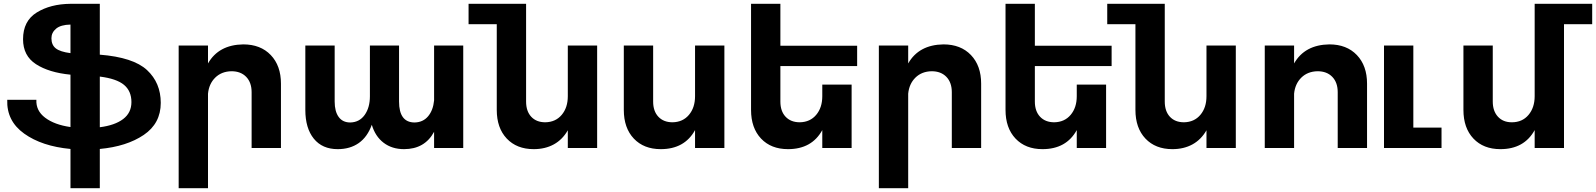

<svg xmlns="http://www.w3.org/2000/svg" viewBox="-20 -777 8379 1008"><path d="M504 5V211H350V5Q200 -9 107 -75.5Q14 -142 18 -253H171Q168 -196 217 -159Q266 -122 350 -110V-385Q237 -396 169 -440Q101 -484 101 -571Q101 -667 173 -711.5Q245 -756 350 -757H504V-490Q680 -476 752 -409Q824 -342 824 -237Q824 -129 734.5 -68.5Q645 -8 504 5ZM350 -498V-648Q299 -647 274.5 -626.5Q250 -606 250 -576Q250 -541 273 -523Q296 -505 350 -498ZM504 -375V-109Q583 -119 626.5 -152Q670 -185 670 -241Q670 -299 631 -331.5Q592 -364 504 -375Z M1455 -338V0H1301V-293Q1301 -344 1272.5 -373.5Q1244 -403 1195 -403Q1143 -402 1110 -369.5Q1077 -337 1072 -285V211H918V-538H1072V-444Q1128 -542 1257 -544Q1348 -544 1401.5 -488Q1455 -432 1455 -338Z M2412 -538V0H2259V-85Q2210 6 2101 6Q2038 6 1994 -27.5Q1950 -61 1932 -122Q1909 -58 1863.5 -26Q1818 6 1753 6Q1672 6 1627.5 -49Q1583 -104 1583 -200V-538H1737V-244Q1737 -192 1758 -163Q1779 -134 1819 -134Q1867 -135 1894.5 -173.5Q1922 -212 1922 -272V-538H2075V-244Q2075 -134 2157 -134Q2201 -135 2227.5 -166.5Q2254 -198 2259 -250V-538Z M3115 -538V0H2961V-93Q2933 -44 2887.5 -19Q2842 6 2782 6Q2693 6 2640.5 -49.5Q2588 -105 2588 -200V-650H2440V-757H2742V-244Q2742 -193 2769 -164Q2796 -135 2843 -135Q2897 -136 2929 -174Q2961 -212 2961 -272V-538Z M3783 -538V0H3629V-94Q3574 6 3449 6Q3360 6 3307.5 -49.5Q3255 -105 3255 -200V-538H3409V-244Q3409 -193 3436.5 -164Q3464 -135 3511 -135Q3565 -136 3597 -174Q3629 -212 3629 -272V-538Z M4077 -430V-244Q4077 -193 4104.5 -164Q4132 -135 4179 -135Q4233 -136 4265 -174Q4297 -212 4297 -272V-333H4451V0H4297V-94Q4242 6 4117 6Q4028 6 3975.5 -49.5Q3923 -105 3923 -200V-757H4077V-537H4480V-430Z M5131 -338V0H4977V-293Q4977 -344 4948.5 -373.5Q4920 -403 4871 -403Q4819 -402 4786 -369.5Q4753 -337 4748 -285V211H4594V-538H4748V-444Q4804 -542 4933 -544Q5024 -544 5077.5 -488Q5131 -432 5131 -338Z M5413 -430V-244Q5413 -193 5440.5 -164Q5468 -135 5515 -135Q5569 -136 5601 -174Q5633 -212 5633 -272V-333H5787V0H5633V-94Q5578 6 5453 6Q5364 6 5311.5 -49.5Q5259 -105 5259 -200V-757H5413V-537H5816V-430Z M6468 -538V0H6314V-93Q6286 -44 6240.5 -19Q6195 6 6135 6Q6046 6 5993.5 -49.5Q5941 -105 5941 -200V-650H5793V-757H6095V-244Q6095 -193 6122 -164Q6149 -135 6196 -135Q6250 -136 6282 -174Q6314 -212 6314 -272V-538Z M7157 -338V0H7003V-293Q7003 -344 6974.5 -373.5Q6946 -403 6897 -403Q6845 -402 6812 -369.5Q6779 -337 6774 -285V0H6620V-538H6774V-444Q6830 -542 6959 -544Q7050 -544 7103.5 -488Q7157 -432 7157 -338Z M7400 -107H7548V0H7246V-538H7400Z M8339 -650H8191V0H8037V-94Q7982 6 7857 6Q7768 6 7715.5 -49.5Q7663 -105 7663 -200V-538H7817V-244Q7817 -194 7844 -164.5Q7871 -135 7917 -135Q7972 -135 8004.5 -173.5Q8037 -212 8037 -272V-757H8339Z"/></svg>

Font: Montserrat arm2 SemiBold
Style: Regular
Weight: 600
Designer: Julieta Ulanovsky
Foundry: Julieta Ulanovsky
Version: Version 6.000